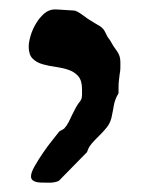

<svg xmlns="http://www.w3.org/2000/svg" viewBox="-20 -144 306 408"><path d="M45.9 230.5Q45.9 222.7 53.7 209Q61.5 195.3 71.5 180.7Q81.5 166 91.6 153.6Q101.6 141.1 106 135.3L116.2 129.4Q122.1 123 126 115.2Q129.9 107.4 133.5 99.6Q137.2 91.8 141.4 84.2Q145.5 76.7 150.9 70.3Q153.3 66.4 153.8 63.2Q154.3 60.1 154.3 57.6V45.4Q154.3 26.9 146 17.6Q137.7 8.3 125 4.2Q112.3 0 97.7 -2Q83 -3.9 70.3 -7.6Q57.6 -11.2 49.3 -19.5Q41 -27.8 41 -44.9Q41 -54.2 44.9 -67.6Q48.8 -81.1 56.2 -93.5Q63.5 -106 73.7 -115Q84 -124 96.7 -124Q100.6 -124 107.4 -123.5Q114.3 -123 121.1 -122.6Q128.9 -122.1 137.2 -121.6Q140.1 -121.6 145 -118.9Q149.9 -116.2 155 -112.5Q160.2 -108.9 164.3 -105.7Q168.5 -102.5 169.9 -102.1Q181.2 -94.7 187 -91.6Q192.9 -88.4 196.3 -85.4Q199.7 -82.5 202.1 -78.4Q204.6 -74.2 209 -64.9L213.4 -59.1Q220.2 -46.4 228 -36.1Q235.8 -25.9 235.8 -12.7V0Q235.8 6.3 234.4 12.7Q233.4 20.5 232.7 27.1Q231.9 33.7 231.9 41.5V54.2Q224.1 66.9 221.9 80.1Q219.7 93.3 216.8 106.4Q213.9 118.2 206.5 127.2Q199.2 136.2 190.9 144.3Q182.6 152.3 175.3 160.6Q168 168.9 165 179.2L106 239.3Q103.5 241.7 97.4 242.9Q91.3 244.1 88.4 244.1H76.2Q71.3 244.1 65.9 243.9Q60.5 243.7 56.2 242.4Q51.8 241.2 48.8 238.5Q45.9 235.8 45.9 230.5Z"/></svg>

Font: IM FELL English
Style: Regular
Weight: 400
Designer: Igino Marini
Foundry: Igino Marini
Version: 3.00